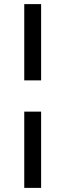

<svg xmlns="http://www.w3.org/2000/svg" viewBox="-20 -784 318 934"><path d="M98 -393V-764H180V-393ZM98 130V-241H180V130Z"/></svg>

Font: Outfit Thin
Style: Regular
Weight: 400
Version: Version 1.100;gftools[0.9.27]